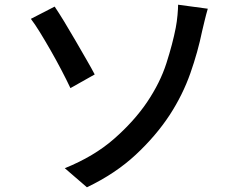

<svg xmlns="http://www.w3.org/2000/svg" viewBox="-20 -760 1040 815"><path d="M255 -46Q379 -96 464 -170.5Q549 -245 604 -326Q660 -409 686.5 -492Q713 -575 726 -642Q731 -668 733.5 -696Q736 -724 736 -740L862 -723Q855 -699 848.5 -672Q842 -645 838 -628Q820 -540 788 -449Q756 -358 701 -273Q642 -183 556 -103Q470 -23 349 35ZM212 -732Q229 -707 252.5 -668.5Q276 -630 300.5 -587.5Q325 -545 347 -507Q369 -469 382 -444L279 -386Q262 -422 240 -464Q218 -506 194.5 -547Q171 -588 149.5 -623Q128 -658 111 -680Z"/></svg>

Font: Source Han Sans SC Medium
Style: Regular
Weight: 500
Designer: Ryoko NISHIZUKA 西塚涼子 (kana, bopomofo & ideographs); Paul D. Hunt (Latin, Greek & Cyrillic); Sandoll Communications 산돌커뮤니
Foundry: Adobe
Version: Version 2.004;hotconv 1.0.118;makeotfexe 2.5.65603